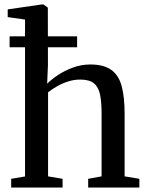

<svg xmlns="http://www.w3.org/2000/svg" viewBox="-20 -839 662 859"><path d="M92 -49.5V-751.5L14.5 -762.5V-797L166 -819H174.5L194 -805L194.5 -548L191 -464.5Q209 -483 239 -503Q269 -523 306.5 -536.8Q344 -550.5 383.5 -550.5Q444.5 -550.5 478 -526.2Q511.5 -502 524.5 -453.2Q537.5 -404.5 537.5 -330.5V-50L603.5 -39V0H374.5V-39L434.5 -50V-330Q434.5 -381 427.8 -415Q421 -449 400.5 -466Q380 -483 339 -483Q312 -483 286.2 -475Q260.5 -467 237.2 -454Q214 -441 195 -426V-50L260 -39V0H30V-39ZM23 -676.5H325V-627.5H23Z"/></svg>

Font: Merriweather 60pt
Style: Regular
Weight: 400
Version: Version 2.100